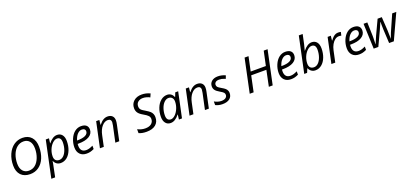

<svg xmlns="http://www.w3.org/2000/svg" viewBox="54 -2177 8202 3833"><g transform="rotate(-20 4155.0 -260.0)"><path d="M433.1 -725.1Q552.7 -725.1 620.8 -649.7Q689 -574.2 689 -442.6Q689 -311 645.8 -207.5Q602.5 -104 522.9 -46.9Q442.9 9.8 337.9 9.8Q212.9 9.8 143.1 -63Q73.2 -136.7 73.2 -267.1Q73.2 -397.5 120.1 -503.4Q167 -609.4 248.5 -667.2Q330.1 -725.1 433.1 -725.1ZM195.3 -464.4Q162.1 -376 162.1 -274.7Q162.1 -173.3 209.7 -118.7Q257.3 -64 335.9 -64Q414.6 -64 472.7 -111.1Q530.8 -158.2 565.4 -247.1Q600.1 -335.9 600.1 -439.2Q600.1 -542.5 554.2 -596.7Q508.3 -650.9 429.4 -650.9Q350.6 -650.9 290 -601.8Q229.5 -552.7 195.3 -464.4Z M1104 -543.9Q1170.4 -543.9 1209.2 -496.3Q1248 -448.7 1248 -362.8Q1248 -259.3 1214.4 -173.1Q1180.7 -86.9 1121.1 -38.1Q1061.5 9.8 986.3 9.8Q939.5 9.8 903.6 -14.4Q867.7 -38.6 848.1 -83H843.3L841.3 -64.5Q840.3 -57.6 836.2 -32.5Q832 -7.3 780.3 240.2H699.2L863.3 -535.2H931.2L918.5 -433.1H922.4Q1009.8 -543.9 1104 -543.9ZM1077.1 -476.1Q1030.8 -476.1 981.4 -429.7Q933.1 -383.3 904.5 -313.2Q876 -243.2 876 -168.9Q876 -115.2 903.1 -86.7Q930.2 -58.1 980 -58.1Q1029.8 -58.1 1071.3 -97.7Q1112.8 -137.2 1138.7 -210Q1164.1 -282.7 1164.1 -365.2Q1164.1 -476.1 1077.1 -476.1Z M1537.6 9.8Q1447.8 9.8 1396.5 -43.7Q1345.2 -97.2 1345.2 -189.5Q1345.2 -281.7 1381.6 -366.5Q1418 -451.2 1478 -498Q1538.1 -544.9 1611.1 -544.9Q1684.1 -544.9 1722.2 -512.9Q1760.3 -481 1760.3 -421.9Q1760.3 -334 1679.2 -283.9Q1598.1 -233.9 1447.3 -233.9H1431.2L1429.2 -194.8Q1429.2 -129.4 1459.7 -94.2Q1490.2 -59.1 1552.2 -59.1Q1583 -59.1 1615.2 -67.9Q1647.5 -76.7 1696.3 -100.1V-28.8Q1647.9 -6.3 1614 1.7Q1580.1 9.8 1537.6 9.8ZM1449.2 -301.8Q1560.5 -301.8 1619.9 -330.8Q1679.2 -359.9 1679.2 -415Q1679.2 -442.4 1660.6 -458.7Q1642.1 -475.1 1605.5 -475.1Q1555.2 -475.1 1510.7 -429.2Q1466.8 -382.8 1443.4 -301.8Z M2228.5 -408.2Q2228.5 -440.4 2210.7 -458.3Q2192.9 -476.1 2155.8 -476.1Q2088.4 -476.1 2031.2 -410.2Q1974.1 -344.2 1950.7 -231.9L1901.4 0H1819.3L1933.6 -535.2H2001.5L1990.7 -436H1995.6Q2041 -494.1 2084.7 -519.5Q2128.4 -544.9 2176.8 -544.9Q2239.3 -544.9 2274.9 -510.7Q2310.5 -476.6 2310.5 -416Q2310.5 -378.4 2299.3 -328.1L2229.5 0H2146.5L2218.8 -337.9Q2228.5 -389.6 2228.5 -408.2Z M2966.3 -649.9Q2900.9 -649.9 2861.1 -616Q2821.3 -582 2821.3 -523.9Q2821.3 -498 2829.3 -479Q2837.4 -460 2855.2 -443.6Q2873 -427.2 2925.3 -397Q2997.1 -353.5 3022 -329.6Q3073.2 -279.8 3073.2 -207Q3073.2 -104 3004.6 -47.1Q2936 9.8 2811.5 9.8Q2711.4 9.8 2646.5 -21V-104Q2725.6 -63 2808.8 -63Q2892.1 -63 2938.2 -100.1Q2984.4 -137.2 2984.4 -201.2Q2984.4 -239.3 2958.7 -268.3Q2933.1 -297.4 2860.8 -338.1Q2788.6 -378.9 2760.5 -420.2Q2732.4 -461.4 2732.4 -518.1Q2732.4 -609.4 2796.6 -666.7Q2860.8 -724.1 2966.3 -724.1Q3059.1 -724.1 3144.5 -683.1L3112.3 -609.9Q3080.1 -628.4 3040.3 -639.2Q3000.5 -649.9 2966.3 -649.9Z M3322.3 9.8Q3254.9 9.8 3216.1 -38.3Q3177.2 -86.4 3177.2 -170.9Q3177.2 -271.5 3211.7 -358.6Q3246.1 -445.8 3307.4 -495.4Q3368.7 -544.9 3441.4 -544.9Q3486.8 -544.9 3521.7 -520.8Q3556.6 -496.6 3576.2 -451.2H3581.5L3614.3 -535.2H3676.3L3562.5 0H3497.6L3510.3 -102.1H3506.3Q3419.4 9.8 3322.3 9.8ZM3442.9 -103Q3489.7 -148.4 3519 -220.7Q3548.3 -293 3548.3 -366.2Q3548.3 -416 3521.2 -446Q3494.1 -476.1 3446.5 -476.1Q3398.9 -476.1 3354.5 -434.1Q3311 -392.1 3286.1 -320.3Q3261.2 -248.5 3261.2 -168.9Q3261.2 -114.3 3283.9 -86.2Q3306.6 -58.1 3351.1 -58.1Q3395.5 -58.1 3442.9 -103Z M4132.3 -408.2Q4132.3 -440.4 4114.5 -458.3Q4096.7 -476.1 4059.6 -476.1Q3992.2 -476.1 3935.1 -410.2Q3877.9 -344.2 3854.5 -231.9L3805.2 0H3723.1L3837.4 -535.2H3905.3L3894.5 -436H3899.4Q3944.8 -494.1 3988.5 -519.5Q4032.2 -544.9 4080.6 -544.9Q4143.1 -544.9 4178.7 -510.7Q4214.4 -476.6 4214.4 -416Q4214.4 -378.4 4203.1 -328.1L4133.3 0H4050.3L4122.6 -337.9Q4132.3 -389.6 4132.3 -408.2Z M4518.6 -475.1Q4473.6 -475.1 4447.5 -454.1Q4421.4 -433.1 4421.4 -398.9Q4421.4 -372.1 4438.5 -352.1Q4455.6 -333 4509.3 -302.5Q4563 -272 4585 -251.5Q4630.4 -210.4 4630.4 -151.9Q4630.4 -75.7 4576.2 -33Q4522 9.8 4424.3 9.8Q4341.8 9.8 4275.4 -23.9V-101.1Q4309.1 -81.1 4348.6 -69.6Q4388.2 -58.1 4422.4 -58.1Q4482.4 -58.1 4514.4 -81.8Q4546.4 -105.5 4546.4 -145Q4546.4 -172.4 4529.5 -191.7Q4512.7 -210.9 4455.6 -244.1Q4391.6 -280.3 4365.5 -314.5Q4339.4 -348.6 4339.4 -395Q4339.4 -462.4 4388.4 -503.7Q4437.5 -544.9 4519.5 -544.9Q4601.6 -544.9 4679.7 -508.8L4653.3 -441.9L4626 -454.1Q4577.6 -475.1 4518.6 -475.1Z M5407.7 0 5477.5 -335.9H5155.3L5084.5 0H5001.5L5152.3 -713.9H5235.4L5171.4 -410.2H5493.7L5558.6 -713.9H5640.6L5489.3 0Z M5877.9 9.8Q5788.1 9.8 5736.8 -43.7Q5685.5 -97.2 5685.5 -189.5Q5685.5 -281.7 5721.9 -366.5Q5758.3 -451.2 5818.4 -498Q5878.4 -544.9 5951.4 -544.9Q6024.4 -544.9 6062.5 -512.9Q6100.6 -481 6100.6 -421.9Q6100.6 -334 6019.5 -283.9Q5938.5 -233.9 5787.6 -233.9H5771.5L5769.5 -194.8Q5769.5 -129.4 5800 -94.2Q5830.6 -59.1 5892.6 -59.1Q5923.3 -59.1 5955.6 -67.9Q5987.8 -76.7 6036.6 -100.1V-28.8Q5988.3 -6.3 5954.3 1.7Q5920.4 9.8 5877.9 9.8ZM5789.6 -301.8Q5900.9 -301.8 5960.2 -330.8Q6019.5 -359.9 6019.5 -415Q6019.5 -442.4 6001 -458.7Q5982.4 -475.1 5945.8 -475.1Q5895.5 -475.1 5851.1 -429.2Q5807.1 -382.8 5783.7 -301.8Z M6512.7 -543.9Q6581.1 -543.9 6619.9 -495.8Q6658.7 -447.8 6658.7 -362.8Q6658.7 -260.7 6625.5 -174.3Q6592.3 -87.9 6532.5 -39.1Q6472.7 9.8 6397 9.8Q6350.1 9.8 6314 -14.9Q6277.8 -39.6 6259.8 -83H6254.9L6220.7 0H6159.7L6320.8 -759.8H6402.8Q6371.6 -611.3 6361.3 -564Q6351.1 -516.6 6327.6 -432.1H6332Q6420.4 -543.9 6512.7 -543.9ZM6487.8 -476.1Q6441.4 -476.1 6392.1 -429.7Q6343.8 -383.3 6315.2 -313.2Q6286.6 -243.2 6286.6 -168.9Q6286.6 -115.2 6313.7 -86.7Q6340.8 -58.1 6390.6 -58.1Q6440.4 -58.1 6481.9 -97.7Q6523.4 -137.2 6549.3 -210Q6574.7 -282.7 6574.7 -365.2Q6574.7 -476.1 6487.8 -476.1Z M7075.2 -544.9Q7107.9 -544.9 7133.8 -538.1L7116.2 -464.8Q7091.3 -471.2 7064.9 -471.2Q7020.5 -471.2 6981.7 -441.9Q6942.9 -412.6 6913.8 -360.6Q6884.8 -308.6 6871.1 -245.1L6818.8 0H6736.8L6851.1 -535.2H6918.9L6908.2 -436H6913.1Q6948.7 -482.9 6971.2 -502.4Q7019 -544.9 7075.2 -544.9Z M7324.2 9.8Q7234.4 9.8 7183.1 -43.7Q7131.8 -97.2 7131.8 -189.5Q7131.8 -281.7 7168.2 -366.5Q7204.6 -451.2 7264.6 -498Q7324.7 -544.9 7397.7 -544.9Q7470.7 -544.9 7508.8 -512.9Q7546.9 -481 7546.9 -421.9Q7546.9 -334 7465.8 -283.9Q7384.8 -233.9 7233.9 -233.9H7217.8L7215.8 -194.8Q7215.8 -129.4 7246.3 -94.2Q7276.9 -59.1 7338.9 -59.1Q7369.6 -59.1 7401.9 -67.9Q7434.1 -76.7 7482.9 -100.1V-28.8Q7434.6 -6.3 7400.6 1.7Q7366.7 9.8 7324.2 9.8ZM7235.8 -301.8Q7347.2 -301.8 7406.5 -330.8Q7465.8 -359.9 7465.8 -415Q7465.8 -442.4 7447.3 -458.7Q7428.7 -475.1 7392.1 -475.1Q7341.8 -475.1 7297.4 -429.2Q7253.4 -382.8 7230 -301.8Z M7945.3 -377.9V-454.1H7940.9L7916.5 -396.5L7876 -304.2L7733.9 0H7635.3L7614.3 -535.2H7694.3L7703.1 -245.1V-202.1Q7703.1 -134.3 7699.2 -70.8H7702.1Q7723.1 -127.4 7769 -228L7913.1 -535.2H8002L8020 -245.1Q8022.9 -163.1 8022.9 -117.2V-91.3L8022 -70.8H8024.9Q8041 -119.1 8069.3 -186.8Q8097.7 -254.4 8223.1 -535.2H8310.1L8063 0H7962.9L7947.3 -293.9Q7945.3 -335 7945.3 -377.9Z"/></g></svg>

Font: Open Sans Hebrew
Style: Italic
Weight: 400
Italic angle: -12°
Foundry: Ascender Corporation, Yanek Iontef
Version: Version 2.001;PS 002.001;hotconv 1.0.70;makeotf.lib2.5.58329